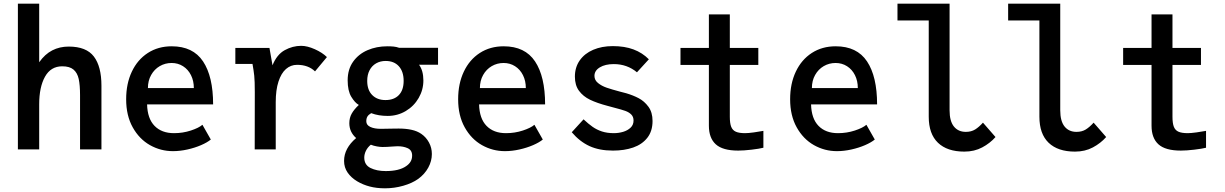

<svg xmlns="http://www.w3.org/2000/svg" viewBox="-20 -810 6640 1041"><path d="M77 -790H192.5V-472.5Q223.5 -516.5 263.5 -537Q303.5 -557.5 352.5 -557.5Q448 -557.5 489 -503.5Q530 -449.5 530 -345.5V0H414V-294Q414 -348.5 406.8 -381.8Q399.5 -415 378.5 -432.8Q357.5 -450.5 317.5 -450.5Q255.5 -450.5 224 -394.2Q192.5 -338 192.5 -244.5V0H77Z M664 -272Q664 -356.5 694.8 -421.5Q725.5 -486.5 781.5 -522.8Q837.5 -559 911 -559Q1026.5 -559 1081 -477Q1135.5 -395 1135.5 -244H777.5Q779.5 -167 818 -127.5Q856.5 -88 923.5 -88Q971 -88 1014.5 -102.2Q1058 -116.5 1077.5 -133.5L1123 -53.5Q1103.5 -37.5 1070 -23Q1036.5 -8.5 996.2 0.5Q956 9.5 917.5 9.5Q851 9.5 793 -23.2Q735 -56 699.5 -119.8Q664 -183.5 664 -272ZM910.5 -468.5Q875.5 -468.5 846.2 -451.5Q817 -434.5 799.5 -403.5Q782 -372.5 782 -332.5H1031Q1031 -371.5 1015.5 -402.5Q1000 -433.5 972.5 -451Q945 -468.5 910.5 -468.5Z M1361.5 -311Q1361.5 -371 1358.5 -399.2Q1355.5 -427.5 1349 -463.5H1256V-550H1441L1457.5 -456Q1481 -514.5 1523.8 -538Q1566.5 -561.5 1613 -561.5Q1646 -561.5 1686.8 -543.2Q1727.5 -525 1752.5 -500.5L1688 -423Q1651.5 -458.5 1590.5 -458.5Q1556.5 -458.5 1530.5 -435.8Q1504.5 -413 1489.8 -367.5Q1475 -322 1475 -256V0H1361Z M1916.5 173Q1884 153.5 1864.8 125.8Q1845.5 98 1845.5 62.5Q1845.5 -6 1911 -61.5Q1874 -94 1874 -142Q1874 -171 1886.8 -193.8Q1899.5 -216.5 1925.5 -241Q1904 -253 1884.5 -285.5Q1865 -318 1865 -374.5Q1865 -434 1894.5 -475.5Q1924 -517 1972.8 -538Q2021.5 -559 2080 -559Q2099 -559 2114.2 -557.5Q2129.5 -556 2143.5 -551H2355V-459H2252Q2275.5 -427 2275.5 -373.5Q2275.5 -323 2250 -278.8Q2224.5 -234.5 2180 -208Q2135.5 -181.5 2082 -181.5Q2032 -181.5 1992.5 -196.5Q1978 -188 1972 -178Q1966 -168 1966 -152.5Q1966 -132 1987.8 -121.8Q2009.5 -111.5 2045 -111.5Q2065.5 -111.5 2102.5 -112.5L2141.5 -113Q2181 -113 2211.5 -106.2Q2242 -99.5 2264.5 -84Q2290.5 -66 2306 -37.2Q2321.5 -8.5 2321.5 25Q2321.5 63 2302.2 98.5Q2283 134 2247.5 160Q2214.5 183.5 2166.2 197.2Q2118 211 2067.5 211Q2021.5 211 1984.5 201.2Q1947.5 191.5 1916.5 173ZM2182.5 90.5Q2198.5 79.5 2206.5 65.5Q2214.5 51.5 2214.5 33.5Q2214.5 4.5 2190.5 -6.5Q2166.5 -17.5 2134 -17L2106.5 -15.5Q2078 -13 2053.5 -13Q2041.5 -13 2023.2 -16.2Q2005 -19.5 1990.5 -25.5Q1973 -11 1964 7.5Q1955 26 1955 44.5Q1955 84 1988.8 100.8Q2022.5 117.5 2071.5 117.5Q2144.5 117.5 2182.5 90.5ZM2168.5 -371.5Q2168.5 -422 2142.5 -450.8Q2116.5 -479.5 2071 -479.5Q2042 -479.5 2019.2 -466.5Q1996.5 -453.5 1983.8 -429.2Q1971 -405 1971 -371.5Q1971 -322 1998 -294.8Q2025 -267.5 2070 -267.5Q2116.5 -267.5 2142.5 -294.5Q2168.5 -321.5 2168.5 -371.5Z M2464 -272Q2464 -356.5 2494.8 -421.5Q2525.5 -486.5 2581.5 -522.8Q2637.5 -559 2711 -559Q2826.5 -559 2881 -477Q2935.5 -395 2935.5 -244H2577.5Q2579.5 -167 2618 -127.5Q2656.5 -88 2723.5 -88Q2771 -88 2814.5 -102.2Q2858 -116.5 2877.5 -133.5L2923 -53.5Q2903.5 -37.5 2870 -23Q2836.5 -8.5 2796.2 0.5Q2756 9.5 2717.5 9.5Q2651 9.5 2593 -23.2Q2535 -56 2499.5 -119.8Q2464 -183.5 2464 -272ZM2710.5 -468.5Q2675.5 -468.5 2646.2 -451.5Q2617 -434.5 2599.5 -403.5Q2582 -372.5 2582 -332.5H2831Q2831 -371.5 2815.5 -402.5Q2800 -433.5 2772.5 -451Q2745 -468.5 2710.5 -468.5Z M3080 -93 3144 -163Q3170 -138.5 3192.8 -122.5Q3215.5 -106.5 3243.8 -97.2Q3272 -88 3308 -88Q3334 -88 3358.5 -95.2Q3383 -102.5 3399 -117.8Q3415 -133 3415 -156.5Q3415 -176.5 3402.8 -189Q3390.5 -201.5 3370.2 -208.8Q3350 -216 3311 -226L3274 -236Q3217 -251 3179.2 -269.2Q3141.5 -287.5 3119.2 -317.8Q3097 -348 3097 -394.5Q3097 -445 3123.2 -482.5Q3149.5 -520 3196.2 -540Q3243 -560 3302.5 -560Q3366.5 -560 3414.8 -542Q3463 -524 3498 -488.5L3433.5 -418Q3380 -462.5 3308 -462.5Q3261.5 -462.5 3232.2 -444.8Q3203 -427 3203 -398.5Q3203 -375.5 3222.5 -359.8Q3242 -344 3269.5 -334.5Q3297 -325 3340.5 -313.5L3375 -304.5Q3412.5 -293.5 3443 -277.5Q3473.5 -261.5 3495.8 -231.2Q3518 -201 3518 -154Q3518 -99 3489.8 -63Q3461.5 -27 3413.2 -10.2Q3365 6.5 3303.5 6.5Q3229 6.5 3176 -18Q3123 -42.5 3080 -93Z M3823.5 -128.5V-458H3669.5V-550H3823.5V-732H3937V-550H4091.5V-458H3937V-177Q3937 -141.5 3944.5 -122.5Q3952 -103.5 3969.8 -95.8Q3987.5 -88 4020 -88Q4036.5 -88 4067.5 -92.2Q4098.5 -96.5 4119 -100.5V-9Q4097.5 -3.5 4055.2 1.5Q4013 6.5 3982.5 6.5Q3898.5 6.5 3861 -27.5Q3823.5 -61.5 3823.5 -128.5Z M4264 -272Q4264 -356.5 4294.8 -421.5Q4325.5 -486.5 4381.5 -522.8Q4437.5 -559 4511 -559Q4626.5 -559 4681 -477Q4735.5 -395 4735.5 -244H4377.5Q4379.5 -167 4418 -127.5Q4456.5 -88 4523.5 -88Q4571 -88 4614.5 -102.2Q4658 -116.5 4677.5 -133.5L4723 -53.5Q4703.5 -37.5 4670 -23Q4636.5 -8.5 4596.2 0.5Q4556 9.5 4517.5 9.5Q4451 9.5 4393 -23.2Q4335 -56 4299.5 -119.8Q4264 -183.5 4264 -272ZM4510.5 -468.5Q4475.5 -468.5 4446.2 -451.5Q4417 -434.5 4399.5 -403.5Q4382 -372.5 4382 -332.5H4631Q4631 -371.5 4615.5 -402.5Q4600 -433.5 4572.5 -451Q4545 -468.5 4510.5 -468.5Z M5015.5 -177V-699H4846V-790H5128.5V-212Q5128.5 -153 5152 -124Q5175.5 -95 5216.5 -95Q5246 -95 5267 -108Q5288 -121 5309.5 -145L5377.5 -67Q5348 -33.5 5305.5 -10.8Q5263 12 5208.5 12Q5115.5 12 5065.5 -36Q5015.5 -84 5015.5 -177Z M5615.5 -177V-699H5446V-790H5728.5V-212Q5728.5 -153 5752 -124Q5775.5 -95 5816.5 -95Q5846 -95 5867 -108Q5888 -121 5909.5 -145L5977.5 -67Q5948 -33.5 5905.5 -10.8Q5863 12 5808.5 12Q5715.5 12 5665.5 -36Q5615.5 -84 5615.5 -177Z M6223.5 -128.5V-458H6069.5V-550H6223.5V-732H6337V-550H6491.5V-458H6337V-177Q6337 -141.5 6344.5 -122.5Q6352 -103.5 6369.8 -95.8Q6387.5 -88 6420 -88Q6436.5 -88 6467.5 -92.2Q6498.5 -96.5 6519 -100.5V-9Q6497.5 -3.5 6455.2 1.5Q6413 6.5 6382.5 6.5Q6298.5 6.5 6261 -27.5Q6223.5 -61.5 6223.5 -128.5Z"/></svg>

Font: JuliaMono SemiBold
Style: Regular
Weight: 600
Monospace: yes
Designer: cormullion
Foundry: corm
Version: Version 0.055; ttfautohint (v1.8.4)